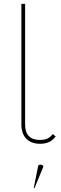

<svg xmlns="http://www.w3.org/2000/svg" viewBox="-20 -730 312 978"><path d="M249 -47.4 263.7 -34.7 257.3 -27.3Q231.9 2.4 184.1 2.4Q138.7 2.4 113.3 -23.9Q88.9 -50.3 88.9 -95.7V-710.4H107.9V-95.7Q107.9 -17.1 184.1 -17.1Q223.1 -17.1 242.7 -40ZM156.1 227.5H151.8L173.6 119.7Q173.6 108.9 186.1 108.9Q200.6 108.9 200.6 119.7Z"/></svg>

Font: Fortheenas_01
Style: Regular
Weight: 100
Designer: Situjuh Nazara
Version: Version 1.10 September 8, 2014